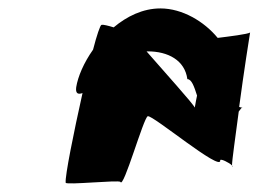

<svg xmlns="http://www.w3.org/2000/svg" viewBox="-20 -695 632 456"><path d="M161 -488C159 -473 165 -470 176 -474C155 -380 134 -276 136 -261C137 -255 262 -268 266 -263C273 -245 321 -416 331 -419C343 -422 506 -286 503 -314C502 -320 526 -308 531 -302C531 -314 539 -369 547 -430C551 -435 553 -439 555 -439C559 -439 554 -439 548 -441C559 -524 573 -612 574 -618C571 -614 521 -608 497 -605C465 -644 413 -675 361 -675C319 -675 281 -656 250 -630C237 -634 225 -637 221 -636C218 -635 210 -612 201 -577C179 -546 165 -513 161 -488ZM328 -573H331C379 -573 419 -552 425 -507C435 -507 441 -490 448 -468C444 -450 443 -438 442 -440C442 -445 368 -527 328 -573ZM531 -302C531 -300 532 -299 532 -299C533 -300 532 -301 531 -302Z"/></svg>

Font: Ampere
Style: SCIta
Weight: 400
Version: Version 1